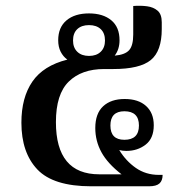

<svg xmlns="http://www.w3.org/2000/svg" viewBox="-20 -653 655 673"><path d="M300 0Q167 0 111 -59Q55 -118 55 -223Q55 -311 93.5 -367Q132 -423 216 -444Q201 -455 192.5 -472Q184 -489 184 -512Q184 -557 213 -581.5Q242 -606 292 -606Q341 -606 370 -582Q399 -558 399 -512Q399 -480 382 -458Q418 -461 432.5 -477Q447 -493 447 -532V-632Q473 -634 495.5 -631Q518 -628 532.5 -615.5Q547 -603 547 -575V-551Q547 -474 508.5 -442.5Q470 -411 377 -411H345Q266 -411 221 -367Q176 -323 176 -225Q176 -42 328 -42H406Q357 -80 335.5 -119.5Q314 -159 314 -204Q314 -255 341.5 -280.5Q369 -306 417 -306Q465 -306 492 -281.5Q519 -257 519 -214Q519 -168 490.5 -146Q462 -124 423 -124Q410 -124 398 -127Q421 -89 456 -64.5Q491 -40 537 -40H550Q550 -20 539 -10Q528 0 502 0ZM292 -457Q318 -457 333 -471.5Q348 -486 348 -511Q348 -537 333 -551Q318 -565 292 -565Q266 -565 251 -551Q236 -537 236 -511Q236 -486 251 -471.5Q266 -457 292 -457ZM416 -163Q467 -163 467 -213Q467 -263 416 -263Q367 -263 367 -213Q367 -163 416 -163Z"/></svg>

Font: Noto Serif Thai SemiBold
Style: Regular
Weight: 600
Designer: Monotype Design Team
Foundry: Monotype Imaging Inc.
Version: Version 2.001; ttfautohint (v1.8.4.7-5d5b)